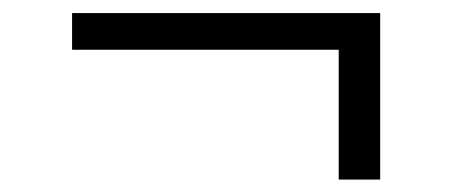

<svg xmlns="http://www.w3.org/2000/svg" viewBox="-20 -330 709 301"><path d="M576 -309.5V-48.5H511V-252H93V-309.5Z"/></svg>

Font: Merriweather 96pt
Style: Bold
Weight: 700
Version: Version 2.100